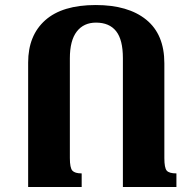

<svg xmlns="http://www.w3.org/2000/svg" viewBox="-20 -744 767 764"><path d="M305 0H92V-495Q92 -603 160 -663.5Q228 -724 361 -724Q490 -724 562 -665.5Q634 -607 634 -492V-115Q634 -76 643.5 -65Q653 -54 682 -54V0H469V-513Q469 -586 442 -620Q415 -654 362 -654Q313 -654 285.5 -618.5Q258 -583 258 -512V-115Q258 -76 268 -65Q278 -54 305 -54Z"/></svg>

Font: Noto Serif Armenian SemiCondensed ExtraBold
Style: Regular
Weight: 800
Width: 4
Designer: Monotype Design Team
Foundry: Monotype Imaging Inc.
Version: Version 2.008; ttfautohint (v1.8.4.7-5d5b)